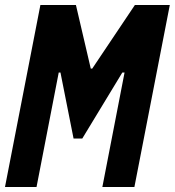

<svg xmlns="http://www.w3.org/2000/svg" viewBox="-22 -750 701 770"><path d="M140 -730 -2 0H124.5L213.5 -459H220.5L273 -194.5H308L468.5 -459H477.5L388.5 0H517L659 -730H519L348 -475H342L282.5 -730Z"/></svg>

Font: Monaspace Neon ExtraBold
Style: Italic
Weight: 800
Italic angle: -11°
Designer: Riley Cran & the Lettermatic Team
Foundry: Lettermatic
Version: Version 1.200 (Monaspace Neon)